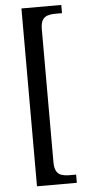

<svg xmlns="http://www.w3.org/2000/svg" viewBox="-60 -794 435 955"><g transform="rotate(-5 157.5 -316.0)"><path d="M85 128V-760H284V-719H247Q229 -719 212.5 -714Q196 -709 186.5 -694Q177 -679 177 -647V15Q177 46 186.5 61.5Q196 77 212.5 82Q229 87 247 87H284V128Z"/></g></svg>

Font: Noto Serif Khmer Condensed
Style: Regular
Weight: 400
Width: 3
Designer: Danh Hong and the Monotype Design Team
Foundry: Monotype Imaging Inc.
Version: Version 2.004